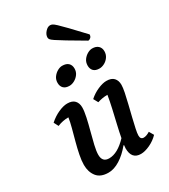

<svg xmlns="http://www.w3.org/2000/svg" viewBox="-221 -1014 993 1129"><g transform="rotate(-30 275.5 -449.5)"><path d="M174 12Q120 12 95 -20Q70 -52 70 -100Q70 -128 77.5 -166Q85 -204 96 -244.5Q107 -285 117 -322.5Q127 -360 131 -388H129Q112 -388 93.5 -384.5Q75 -381 56 -373L40 -404Q70 -431 104.5 -446.5Q139 -462 165 -462Q199 -462 215 -444.5Q231 -427 231 -398Q231 -373 222.5 -334Q214 -295 202.5 -252.5Q191 -210 182 -171.5Q173 -133 173 -109Q173 -59 219 -59Q277 -59 340 -126Q347 -164 358 -210.5Q369 -257 379.5 -303.5Q390 -350 396 -388H394Q362 -388 328 -377L311 -408Q339 -433 372.5 -447.5Q406 -462 431 -462Q465 -462 481 -444.5Q497 -427 497 -398Q497 -380 490.5 -347.5Q484 -315 474.5 -277Q465 -239 456 -201.5Q447 -164 440.5 -134Q434 -104 434 -89Q434 -63 456 -63Q474 -63 498 -78L516 -47Q490 -20 455.5 -4Q421 12 394 12Q331 12 331 -62Q331 -71 333 -83H329Q293 -39 252.5 -13.5Q212 12 174 12ZM434 -545Q407 -545 394 -558.5Q381 -572 381 -594Q381 -617 393 -633.5Q405 -650 422 -659.5Q439 -669 454 -669Q480 -669 494.5 -655.5Q509 -642 509 -619Q509 -597 497 -580Q485 -563 467.5 -554Q450 -545 434 -545ZM230 -545Q204 -545 190.5 -558.5Q177 -572 177 -595Q177 -617 189 -633.5Q201 -650 218 -659.5Q235 -669 250 -669Q278 -669 292 -655.5Q306 -642 306 -619Q306 -597 294 -580.5Q282 -564 264.5 -554.5Q247 -545 230 -545ZM458 -720Q386 -762 345.5 -786.5Q305 -811 286.5 -823.5Q268 -836 263.5 -842.5Q259 -849 259 -856Q259 -875 275 -893Q291 -911 308 -911Q316 -911 324 -907Q332 -903 348 -888Q364 -873 396 -840Q428 -807 483 -748Q483 -735 475 -727.5Q467 -720 458 -720Z"/></g></svg>

Font: Petrona SemiBold
Style: Italic
Weight: 600
Italic angle: -9°
Designer: Ringo R. Seeber
Foundry: Ringo R. Seeber
Version: Version 2.001; ttfautohint (v1.8.3)